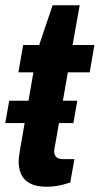

<svg xmlns="http://www.w3.org/2000/svg" viewBox="-22 -698 379 730"><path d="M-2 -230 13 -315H272L257 -230ZM156 12Q117 12 93.5 0Q70 -12 59.5 -33.5Q49 -55 49 -84Q49 -93 50.5 -104Q52 -115 54 -128L105 -423H48L66 -527H127L178 -678H281L254 -527H337L319 -423H236L188 -149Q187 -145 185.5 -135.5Q184 -126 184 -123Q184 -109 192 -101Q200 -93 218 -93H261L245 -4Q233 0 217.5 4Q202 8 186 10Q170 12 156 12Z"/></svg>

Font: Archivo SemiCondensed
Style: Bold Italic
Weight: 700
Width: 4
Italic angle: -10°
Designer: Hector Gatti
Foundry: Omnibus-Type
Version: Version 2.001